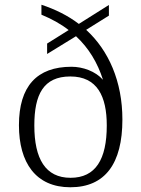

<svg xmlns="http://www.w3.org/2000/svg" viewBox="-20 -781 596 811"><path d="M277 10C424 10 497 -90 497 -276C497 -437 439 -568 344 -655L440 -715V-760L313 -680C266 -716 212 -742 155 -761V-719C198 -701 237 -680 270 -654L179 -597V-553L301 -628C355 -578 392 -516 415 -444C383 -480 330 -499 282 -499C136 -499 60 -417 60 -252C60 -94 131 10 277 10ZM278 -30C172 -30 125 -110 125 -251C125 -381 163 -458 277 -458C391 -458 431 -374 431 -251C431 -108 384 -30 278 -30Z"/></svg>

Font: Noto Serif Devanagari Light
Style: Regular
Weight: 300
Designer: Universal Thirst, Indian Type Foundry and the Monotype Design Team
Foundry: Monotype Imaging Inc.
Version: Version 2.004